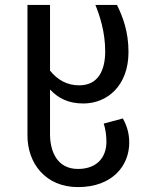

<svg xmlns="http://www.w3.org/2000/svg" viewBox="-20 -547 599 783"><path d="M92 -527V6C92 118 165 216 298 216C439 216 507 128 507 35C507 -3 498 -33 481 -64L403 -43C410 -21 414 4 414 31C414 98 372 142 298 142C212 142 184 69 184 0V-182C218 -146 259 -125 320 -125C417 -125 504 -197 504 -335C504 -418 481 -478 457 -527H369C387 -483 409 -416 409 -338C409 -258 379 -199 303 -199C253 -199 215 -221 184 -259V-527Z"/></svg>

Font: FiraGO Unicode
Style: Regular
Weight: 400
Designer: bBox Type
Foundry: bBox Type GmbH
Version: Version 1.001;PS 001.001;hotconv 1.0.88;makeotf.lib2.5.64775